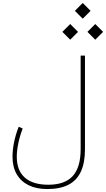

<svg xmlns="http://www.w3.org/2000/svg" viewBox="-20 -1011 719 1302"><path d="M402.8 -794.9 456.1 -741.7 509.3 -794.9 456.1 -848.1ZM572.8 -794.9 626 -741.7 679.2 -794.9 626 -848.1ZM487.8 -937.5 541 -884.3 594.2 -937.5 541 -990.7ZM307.6 241.7Q203.1 241.7 148.4 193.4Q93.8 145 93.8 52.2Q93.8 12.2 103.8 -37.4Q113.8 -86.9 133.8 -139.6L106.9 -151.4Q85.4 -96.7 75.2 -45.4Q64.9 5.9 64.9 52.2Q64.9 121.6 93.3 170.4Q121.6 219.2 174.1 245.1Q226.6 271 300.3 271Q386.2 271 442.9 242.4Q499.5 213.9 527.8 154.1Q556.2 94.2 556.2 1V-633.8H526.9V1Q526.9 123.5 473.4 182.6Q419.9 241.7 307.6 241.7Z"/></svg>

Font: Estedad-FD-VF Thin
Style: Regular
Weight: 100
Designer: Amin Abedi
Version: Version 5.0